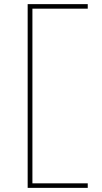

<svg xmlns="http://www.w3.org/2000/svg" viewBox="-20 -720 496 930"><path d="M114 190V-700H405V-678H126L137 -686V180L126 168H405V190Z"/></svg>

Font: Lexend Giga Thin
Style: Regular
Weight: 250
Version: Version 1.007